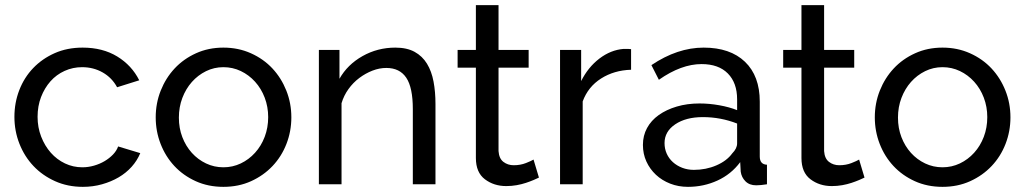

<svg xmlns="http://www.w3.org/2000/svg" viewBox="-20 -716 3982 746"><path d="M36 -262Q36 -317 55 -366Q74 -415 109 -451.5Q144 -488 192.5 -509.5Q241 -531 301 -531Q379 -531 435.5 -496.5Q492 -462 521 -404L435 -377Q415 -414 379 -434.5Q343 -455 299 -455Q263 -455 231 -440.5Q199 -426 176 -400Q153 -374 139.5 -339Q126 -304 126 -262Q126 -221 140 -185Q154 -149 177.5 -122.5Q201 -96 232.5 -81Q264 -66 300 -66Q323 -66 345.5 -72.5Q368 -79 386.5 -90Q405 -101 419 -115.5Q433 -130 439 -147L525 -121Q513 -92 491.5 -68Q470 -44 441 -27Q412 -10 376.5 0Q341 10 302 10Q243 10 194 -12Q145 -34 110 -71Q75 -108 55.5 -157.5Q36 -207 36 -262Z M848 10Q789 10 740.5 -12Q692 -34 657.5 -71Q623 -108 604 -157Q585 -206 585 -260Q585 -315 604.5 -364Q624 -413 658.5 -450Q693 -487 741.5 -509Q790 -531 848 -531Q906 -531 955 -509Q1004 -487 1038.5 -450Q1073 -413 1092.5 -364Q1112 -315 1112 -260Q1112 -206 1093 -157Q1074 -108 1039 -71Q1004 -34 955.5 -12Q907 10 848 10ZM675 -259Q675 -218 688.5 -183Q702 -148 725.5 -122Q749 -96 780.5 -81Q812 -66 848 -66Q884 -66 915.5 -81Q947 -96 971 -122.5Q995 -149 1008.5 -184.5Q1022 -220 1022 -261Q1022 -301 1008.5 -336.5Q995 -372 971 -398.5Q947 -425 915.5 -440Q884 -455 848 -455Q812 -455 780.5 -439.5Q749 -424 725.5 -397.5Q702 -371 688.5 -335.5Q675 -300 675 -259Z M1672 0H1584V-292Q1584 -376 1558.5 -414Q1533 -452 1481 -452Q1454 -452 1427 -441.5Q1400 -431 1376 -413Q1352 -395 1334 -370Q1316 -345 1307 -315V0H1219V-522H1299V-410Q1330 -465 1388.5 -498Q1447 -531 1516 -531Q1561 -531 1591 -514.5Q1621 -498 1639 -468.5Q1657 -439 1664.5 -399Q1672 -359 1672 -312Z M2074 -26Q2066 -22 2053 -16.5Q2040 -11 2023.5 -5.5Q2007 0 1987.5 3.5Q1968 7 1947 7Q1899 7 1864 -19.5Q1829 -46 1829 -102V-453H1758V-522H1829V-696H1917V-522H2034V-453H1917V-129Q1919 -100 1936 -87Q1953 -74 1976 -74Q2002 -74 2023.5 -82.5Q2045 -91 2053 -96Z M2432 -445Q2366 -443 2315.5 -411Q2265 -379 2244 -322V0H2156V-522H2238V-401Q2265 -455 2309 -488.5Q2353 -522 2403 -526Q2413 -526 2420 -526Q2427 -526 2432 -525Z M2653 10Q2616 10 2584 -2.5Q2552 -15 2528.5 -37Q2505 -59 2491.5 -88.5Q2478 -118 2478 -153Q2478 -189 2494 -218.5Q2510 -248 2539.5 -269Q2569 -290 2609.5 -302Q2650 -314 2698 -314Q2736 -314 2775 -307Q2814 -300 2844 -288V-330Q2844 -394 2808 -430.5Q2772 -467 2706 -467Q2627 -467 2540 -406L2511 -463Q2612 -531 2714 -531Q2817 -531 2874.5 -476Q2932 -421 2932 -321V-108Q2932 -77 2960 -76V0Q2946 2 2937 3Q2928 4 2918 4Q2892 4 2876.5 -11.5Q2861 -27 2858 -49L2856 -86Q2821 -39 2767.5 -14.5Q2714 10 2653 10ZM2676 -56Q2723 -56 2763.5 -73.5Q2804 -91 2825 -120Q2844 -139 2844 -159V-236Q2780 -261 2711 -261Q2645 -261 2603.5 -233Q2562 -205 2562 -160Q2562 -138 2570.5 -119Q2579 -100 2594.5 -86Q2610 -72 2631 -64Q2652 -56 2676 -56Z M3339 -26Q3331 -22 3318 -16.5Q3305 -11 3288.5 -5.5Q3272 0 3252.5 3.5Q3233 7 3212 7Q3164 7 3129 -19.5Q3094 -46 3094 -102V-453H3023V-522H3094V-696H3182V-522H3299V-453H3182V-129Q3184 -100 3201 -87Q3218 -74 3241 -74Q3267 -74 3288.5 -82.5Q3310 -91 3318 -96Z M3642 10Q3583 10 3534.5 -12Q3486 -34 3451.5 -71Q3417 -108 3398 -157Q3379 -206 3379 -260Q3379 -315 3398.5 -364Q3418 -413 3452.5 -450Q3487 -487 3535.5 -509Q3584 -531 3642 -531Q3700 -531 3749 -509Q3798 -487 3832.5 -450Q3867 -413 3886.5 -364Q3906 -315 3906 -260Q3906 -206 3887 -157Q3868 -108 3833 -71Q3798 -34 3749.5 -12Q3701 10 3642 10ZM3469 -259Q3469 -218 3482.5 -183Q3496 -148 3519.5 -122Q3543 -96 3574.5 -81Q3606 -66 3642 -66Q3678 -66 3709.5 -81Q3741 -96 3765 -122.5Q3789 -149 3802.5 -184.5Q3816 -220 3816 -261Q3816 -301 3802.5 -336.5Q3789 -372 3765 -398.5Q3741 -425 3709.5 -440Q3678 -455 3642 -455Q3606 -455 3574.5 -439.5Q3543 -424 3519.5 -397.5Q3496 -371 3482.5 -335.5Q3469 -300 3469 -259Z"/></svg>

Font: Boldmen Medium
Style: Regular
Weight: 400
Designer: Matt McInerney, Pablo Impallari, Rodrigo Fuenzalida
Foundry: LIVING CONCEPT
Version: Version 1.000